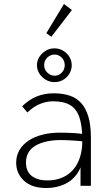

<svg xmlns="http://www.w3.org/2000/svg" viewBox="-20 -930 540 961"><path d="M211 11Q139 11 100 -25.5Q61 -62 61 -115Q61 -151 77.5 -179Q94 -207 123.5 -226.5Q153 -246 193 -256Q233 -266 279 -266Q296 -266 315.5 -265.5Q335 -265 356.5 -263.5Q378 -262 399 -259L403 -221Q385 -224 364 -225.5Q343 -227 322.5 -228Q302 -229 285 -229Q244 -229 211.5 -221.5Q179 -214 156 -200Q133 -186 121.5 -165Q110 -144 110 -117Q110 -95 117 -78Q124 -61 138 -50Q152 -39 171.5 -33Q191 -27 217 -27Q259 -27 291.5 -41Q324 -55 346.5 -81Q369 -107 380.5 -143.5Q392 -180 392 -226Q392 -298 378 -341Q364 -384 332 -403.5Q300 -423 246 -423Q212 -423 179.5 -409.5Q147 -396 117 -367L91 -398Q123 -430 162 -446.5Q201 -463 248 -463Q294 -463 328.5 -451.5Q363 -440 386.5 -414Q410 -388 422.5 -345.5Q435 -303 435 -241V0H383V-92Q373 -67 356 -47.5Q339 -28 316.5 -15Q294 -2 267 4.5Q240 11 211 11ZM252 -519Q229 -519 209 -531Q189 -543 177 -562Q165 -581 165 -604Q165 -627 177.5 -646Q190 -665 209.5 -676.5Q229 -688 252 -688Q276 -688 295.5 -676.5Q315 -665 327 -646Q339 -627 339 -603Q339 -581 327.5 -561.5Q316 -542 296.5 -530.5Q277 -519 252 -519ZM253 -551Q274 -551 289 -566.5Q304 -582 304 -604Q304 -627 288.5 -642Q273 -657 253 -657Q233 -657 217 -642Q201 -627 201 -604Q201 -582 217 -566.5Q233 -551 253 -551ZM237 -746 212 -764 300 -910 340 -880Z"/></svg>

Font: Inconsolata Light
Style: Regular
Weight: 300
Designer: Raph Levien, Cyreal, Brenton Simpson
Foundry: Raph Levien, Cyreal, Google
Version: Version 3.001